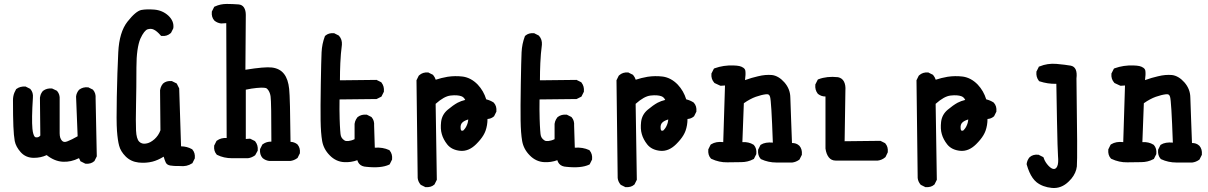

<svg xmlns="http://www.w3.org/2000/svg" viewBox="-20 -797 6040 960"><path d="M404.8 20.5 385.3 10.7 382.3 9.3 380.9 5.9 375 -6.3Q354.5 3.9 334.7 8.3Q314.9 12.7 294.9 11.7Q252.9 9.8 213.4 -21.5Q184.1 -7.8 149.4 -7.8Q108.9 -7.8 83.5 -36.1Q71.8 -49.3 64.2 -63.2Q56.6 -77.1 53.7 -91.8Q48.8 -119.1 46.9 -165.5Q44.9 -211.9 44.9 -295.9Q44.9 -305.7 46.6 -315.2Q48.3 -324.7 51.8 -333.3Q55.2 -341.8 60.1 -350.1L61 -351.6L62.5 -352.5Q71.8 -359.4 83 -362.3Q94.2 -365.2 106.4 -364.3H108.4L109.9 -363.3L129.4 -353.5L131.3 -352.5L132.3 -351.1Q147 -334.5 144.5 -308.6Q137.7 -201.2 142.1 -153.3Q143.6 -137.7 146.7 -127.7Q149.9 -117.7 152.8 -114.3Q155.8 -110.8 159.2 -110.4Q172.9 -108.4 181.6 -119.1L179.7 -307.6V-308.1V-308.6Q180.2 -311 180.7 -313.2Q181.2 -315.4 181.6 -317.6Q182.1 -319.8 182.9 -322Q183.6 -324.2 184.3 -326.2Q185.1 -328.1 186.3 -330.1Q187.5 -332 188.5 -334Q189.5 -335.9 190.9 -337.6Q192.4 -339.4 193.8 -341.3L194.3 -342.3L195.3 -342.8Q213.9 -356.9 239.3 -354.5H240.7L242.7 -353.5L263.2 -343.8L264.6 -342.8L266.1 -341.3Q280.3 -324.7 278.3 -299.3V-130.9Q278.3 -118.2 281.2 -108.9Q284.2 -99.6 290 -93.3Q299.3 -83 316.9 -90.3Q338.4 -98.6 368.2 -115.7L360.4 -313V-314V-314.5Q361.3 -323.7 365 -332Q368.7 -340.3 374.5 -347.2L375 -348.1L376 -348.6Q394.5 -362.8 419.9 -360.4H421.9L423.3 -359.4L442.9 -349.6L444.8 -348.6L445.8 -347.2Q460 -330.6 458 -305.2L463.9 -17.6V-15.1L462.9 -13.2L453.1 6.3L452.1 8.3L450.7 9.3Q434.1 23.9 408.2 21.5H406.2Z M879.4 33.2Q847.7 33.7 830.8 30.5Q814 27.3 808.6 15.1Q803.7 4.9 798.3 -13.7Q769 4.4 742.2 11.2Q709.5 19.5 672.9 15.6Q634.3 11.2 608.4 -14.6Q583 -40 575.7 -68.4Q568.4 -95.2 564.9 -142.6Q561.5 -189 564 -313Q566.4 -437 571.3 -535.2Q576.2 -636.2 617.2 -688.5Q658.7 -741.2 686.5 -747.1Q712.4 -752 751.5 -749Q792 -745.6 821.3 -719.2Q851.1 -691.4 846.7 -656.7L846.2 -655.3L845.7 -653.8L835.9 -634.3L835 -632.8L833.5 -631.3Q814.9 -614.7 789.1 -617.2L785.2 -617.7L782.7 -620.6Q764.6 -641.6 749 -648.9Q735.4 -655.8 717.8 -650.4Q710 -647.9 700.7 -636.2Q691.4 -624.5 681.6 -603Q672.4 -581.1 667.2 -544.9Q662.1 -508.8 662.1 -459.5Q662.1 -358.4 660.2 -273.9Q658.2 -189.5 660.2 -144.5Q662.1 -103 675.8 -88.9Q689 -75.7 709.5 -79.1Q720.7 -80.6 731.2 -86.2Q741.7 -91.8 752.4 -101.1Q762.2 -109.9 769.8 -121.1Q777.3 -132.3 782.2 -145.5L780.3 -344.7V-345.2V-345.7Q781.2 -352.1 783 -357.7Q784.7 -363.3 787.6 -368.4Q790.5 -373.5 794.4 -378.4L794.9 -378.9L795.4 -379.4Q812 -394 837.9 -391.6H839.8L841.3 -390.6L860.8 -380.9L863.8 -379.4L865.2 -376.5L875 -356.9L876 -355V-353L885.3 -65.4Q915.5 -64.9 939.5 -51.3L940.9 -50.8L941.9 -49.3Q956.5 -32.7 954.1 -6.8V-4.9L953.1 -3.4L943.4 16.1L942.4 18.6L939.9 20Q914.1 37.1 879.4 33.2Z M1326.2 7.8Q1307.6 5.4 1293.5 -6.3L1293 -6.8L1292.5 -7.3Q1277.8 -23.9 1280.3 -49.8V-51.8L1281.2 -53.2L1291 -72.8L1292 -74.7L1294.4 -76.2Q1312.5 -89.4 1336.9 -88.9Q1336.9 -286.1 1333 -314Q1332 -322.8 1329.3 -330.3Q1326.7 -337.9 1323 -343.8Q1319.3 -349.6 1314 -354.5Q1311 -357.4 1299.1 -358.4Q1287.1 -359.4 1263.2 -357.2Q1239.3 -355 1209 -348.6V-102.1L1228 -103.5H1230.5L1232.9 -102.5L1252.4 -92.8L1254.4 -91.8L1255.9 -90.3Q1271 -71.3 1268.6 -45.9V-43.9L1267.6 -42L1256.8 -22.5L1255.4 -20.5L1253.9 -19.5Q1238.3 -8.3 1219.7 -5.9H1219.2H1218.8H1140.6Q1099.1 -5.9 1065.9 -22.5L1064 -23.4L1063 -24.9Q1048.3 -41.5 1050.8 -67.4V-69.3L1051.8 -70.8L1061.5 -90.3L1062.5 -92.3L1064.5 -93.8Q1085 -108.9 1113.3 -106.9L1111.3 -681.2L1086.4 -679.7H1085.4H1085Q1066.4 -682.1 1052.2 -693.8L1051.8 -694.3L1051.3 -694.8Q1036.6 -711.4 1039.1 -737.3V-739.3L1040 -740.7L1049.8 -760.3L1051.3 -763.2L1054.7 -764.6Q1068.4 -771 1083.3 -774.2Q1098.1 -777.3 1114.3 -777.3Q1129.4 -777.3 1144 -776.6Q1158.7 -775.9 1172.9 -774.9Q1190.9 -773.4 1200 -759.3Q1209 -745.1 1209 -722.7L1207 -448.2Q1304.7 -463.9 1339.4 -459.5Q1379.4 -454.6 1400.4 -427.2Q1410.6 -414.1 1417 -395.3Q1423.3 -376.5 1425.8 -352.5Q1428.2 -329.6 1429.9 -263.9Q1431.6 -198.2 1432.6 -87.9Q1442.4 -87.4 1450.4 -84.5Q1458.5 -81.5 1465.8 -76.2L1466.8 -75.7L1467.3 -74.7Q1481.9 -58.1 1479.5 -32.2V-30.3L1478.5 -28.8L1468.8 -9.3L1467.8 -7.3L1465.8 -5.9Q1450.2 5.4 1431.6 7.8H1431.2H1430.7H1327.1H1326.7Z M1812 37.1Q1800.3 36.6 1791 32.7Q1781.7 28.8 1775.6 21.5Q1769.5 14.2 1766.6 3.9Q1734.9 15.6 1701.2 13.7Q1680.7 12.7 1662.4 4.2Q1644 -4.4 1628.9 -20Q1598.1 -50.8 1590.8 -91.8Q1584 -130.9 1583 -195.3Q1582.5 -227.1 1582.8 -272.2Q1583 -317.4 1584 -376Q1585.9 -493.7 1587.9 -535.2Q1588.9 -556.6 1593 -576.7Q1597.2 -596.7 1604 -614.7L1605 -617.2L1606.9 -618.7Q1623.5 -633.3 1649.4 -630.9H1651.4L1652.8 -629.9L1672.4 -620.1L1673.8 -619.1L1675.3 -617.7Q1683.6 -608.4 1687 -597.2Q1690.4 -585.9 1689.5 -573.2Q1683.6 -528.3 1681.6 -481.4Q1680.7 -460.4 1680.2 -439Q1679.7 -417.5 1679.7 -395.5L1860.4 -397.5H1862.8L1864.7 -396.5L1884.3 -386.7L1886.2 -385.7L1887.7 -383.8Q1901.9 -365.2 1899.4 -339.8V-337.9L1898.4 -336.4L1888.7 -316.9L1887.2 -314L1884.3 -312.5L1864.7 -302.7L1862.8 -301.8H1860.4L1677.7 -299.8Q1676.8 -249.5 1678.2 -203.1Q1678.7 -186 1679.4 -171.9Q1680.2 -157.7 1680.9 -146.5Q1681.6 -135.3 1682.6 -127Q1683.6 -116.2 1688.5 -108.4Q1693.4 -100.6 1702.1 -95.2Q1705.6 -92.8 1710.2 -92Q1714.8 -91.3 1720.9 -91.8Q1727.1 -92.3 1735.4 -94.5Q1743.7 -96.7 1752.9 -101.1V-176.8V-177.2V-177.7Q1753.9 -184.1 1755.6 -189.7Q1757.3 -195.3 1760.3 -200.4Q1763.2 -205.6 1767.1 -210.4L1767.6 -211.4L1768.6 -211.9Q1787.1 -226.1 1812.5 -223.6H1814.5L1815.9 -222.7L1835.4 -212.9L1837.4 -211.9L1838.4 -210.4Q1845.7 -202.1 1848.6 -191.7Q1851.6 -181.2 1850.6 -168.5L1854 -58.6Q1893.6 -61.5 1925.3 -46.9L1927.2 -45.9L1928.7 -43.9Q1942.9 -26.4 1940.4 -1V1L1939.5 2.4L1929.7 22L1928.2 24.9L1925.3 26.4Q1885.7 44.9 1812 37.1Z M2105 137.7 2085.4 127.9 2083.5 127 2082.5 125.5Q2076.7 118.7 2073 110.4Q2069.3 102.1 2068.4 92.8V92.3V91.8L2062.5 -393.6V-396L2063.5 -397.9L2073.2 -417.5L2074.2 -418.9L2075.7 -420.4Q2094.2 -437 2120.1 -434.6H2122.1L2123.5 -433.6L2143.1 -423.8L2145 -422.9L2146 -421.4Q2154.3 -411.6 2158.7 -398.4Q2186.5 -407.7 2217.8 -413.1Q2254.9 -418.9 2294.4 -414.1Q2314.9 -411.1 2333.5 -401.1Q2352.1 -391.1 2368.7 -374Q2398.4 -342.3 2411.1 -300.3Q2431.2 -295.4 2447.8 -284.7L2448.7 -283.7L2449.7 -282.7Q2464.4 -266.1 2461.9 -240.2V-238.3L2460.9 -236.8L2451.2 -217.3L2450.2 -215.3L2448.7 -214.4Q2435.5 -203.1 2417.5 -202.1Q2417.5 -170.9 2407.7 -143.1Q2403.8 -132.3 2397.2 -121.1Q2390.6 -109.9 2381.3 -98.6Q2372.1 -87.4 2360.4 -75.7Q2322.8 -38.6 2280.3 -43Q2238.3 -47.4 2216.3 -74.7Q2196.3 -100.1 2189 -126.5Q2185.1 -139.6 2184.3 -155Q2183.6 -170.4 2185.5 -187.5Q2189.9 -224.6 2218.8 -248.5Q2245.6 -271 2267.6 -283.2Q2285.6 -292.5 2306.2 -297.4Q2299.3 -311.5 2286.6 -315.9Q2277.3 -319.3 2264.2 -320.3Q2251 -321.3 2232.9 -319.3Q2200.7 -315.9 2158.2 -277.8L2164.1 99.6V102.1L2163.1 104L2153.3 123.5L2152.3 125.5L2150.9 126.5Q2142.6 133.8 2131.8 136.7Q2121.1 139.6 2108.4 138.7H2106.4ZM2296.4 -144.5Q2299.3 -147.5 2302 -150.6Q2304.7 -153.8 2306.9 -157Q2309.1 -160.2 2310.8 -163.6Q2312.5 -167 2314 -170.4Q2315.4 -173.8 2316.7 -177.2Q2317.9 -180.7 2318.8 -184.3Q2319.8 -188 2320.3 -191.9Q2320.8 -195.8 2321.3 -199.7Q2302.7 -194.3 2292.5 -185.1Q2280.8 -174.8 2283.2 -154.3Q2283.2 -152.3 2283.7 -150.4Q2284.7 -147.9 2285.2 -146.5Q2285.6 -145 2287.1 -144Q2288.6 -143.1 2290.8 -143.3Q2293 -143.6 2296.4 -144.5Z M2812 37.1Q2800.3 36.6 2791 32.7Q2781.7 28.8 2775.6 21.5Q2769.5 14.2 2766.6 3.9Q2734.9 15.6 2701.2 13.7Q2680.7 12.7 2662.4 4.2Q2644 -4.4 2628.9 -20Q2598.1 -50.8 2590.8 -91.8Q2584 -130.9 2583 -195.3Q2582.5 -227.1 2582.8 -272.2Q2583 -317.4 2584 -376Q2585.9 -493.7 2587.9 -535.2Q2588.9 -556.6 2593 -576.7Q2597.2 -596.7 2604 -614.7L2605 -617.2L2606.9 -618.7Q2623.5 -633.3 2649.4 -630.9H2651.4L2652.8 -629.9L2672.4 -620.1L2673.8 -619.1L2675.3 -617.7Q2683.6 -608.4 2687 -597.2Q2690.4 -585.9 2689.5 -573.2Q2683.6 -528.3 2681.6 -481.4Q2680.7 -460.4 2680.2 -439Q2679.7 -417.5 2679.7 -395.5L2860.4 -397.5H2862.8L2864.7 -396.5L2884.3 -386.7L2886.2 -385.7L2887.7 -383.8Q2901.9 -365.2 2899.4 -339.8V-337.9L2898.4 -336.4L2888.7 -316.9L2887.2 -314L2884.3 -312.5L2864.7 -302.7L2862.8 -301.8H2860.4L2677.7 -299.8Q2676.8 -249.5 2678.2 -203.1Q2678.7 -186 2679.4 -171.9Q2680.2 -157.7 2680.9 -146.5Q2681.6 -135.3 2682.6 -127Q2683.6 -116.2 2688.5 -108.4Q2693.4 -100.6 2702.1 -95.2Q2705.6 -92.8 2710.2 -92Q2714.8 -91.3 2720.9 -91.8Q2727.1 -92.3 2735.4 -94.5Q2743.7 -96.7 2752.9 -101.1V-176.8V-177.2V-177.7Q2753.9 -184.1 2755.6 -189.7Q2757.3 -195.3 2760.3 -200.4Q2763.2 -205.6 2767.1 -210.4L2767.6 -211.4L2768.6 -211.9Q2787.1 -226.1 2812.5 -223.6H2814.5L2815.9 -222.7L2835.4 -212.9L2837.4 -211.9L2838.4 -210.4Q2845.7 -202.1 2848.6 -191.7Q2851.6 -181.2 2850.6 -168.5L2854 -58.6Q2893.6 -61.5 2925.3 -46.9L2927.2 -45.9L2928.7 -43.9Q2942.9 -26.4 2940.4 -1V1L2939.5 2.4L2929.7 22L2928.2 24.9L2925.3 26.4Q2885.7 44.9 2812 37.1Z M3105 137.7 3085.4 127.9 3083.5 127 3082.5 125.5Q3076.7 118.7 3073 110.4Q3069.3 102.1 3068.4 92.8V92.3V91.8L3062.5 -393.6V-396L3063.5 -397.9L3073.2 -417.5L3074.2 -418.9L3075.7 -420.4Q3094.2 -437 3120.1 -434.6H3122.1L3123.5 -433.6L3143.1 -423.8L3145 -422.9L3146 -421.4Q3154.3 -411.6 3158.7 -398.4Q3186.5 -407.7 3217.8 -413.1Q3254.9 -418.9 3294.4 -414.1Q3314.9 -411.1 3333.5 -401.1Q3352.1 -391.1 3368.7 -374Q3398.4 -342.3 3411.1 -300.3Q3431.2 -295.4 3447.8 -284.7L3448.7 -283.7L3449.7 -282.7Q3464.4 -266.1 3461.9 -240.2V-238.3L3460.9 -236.8L3451.2 -217.3L3450.2 -215.3L3448.7 -214.4Q3435.5 -203.1 3417.5 -202.1Q3417.5 -170.9 3407.7 -143.1Q3403.8 -132.3 3397.2 -121.1Q3390.6 -109.9 3381.3 -98.6Q3372.1 -87.4 3360.4 -75.7Q3322.8 -38.6 3280.3 -43Q3238.3 -47.4 3216.3 -74.7Q3196.3 -100.1 3189 -126.5Q3185.1 -139.6 3184.3 -155Q3183.6 -170.4 3185.5 -187.5Q3189.9 -224.6 3218.8 -248.5Q3245.6 -271 3267.6 -283.2Q3285.6 -292.5 3306.2 -297.4Q3299.3 -311.5 3286.6 -315.9Q3277.3 -319.3 3264.2 -320.3Q3251 -321.3 3232.9 -319.3Q3200.7 -315.9 3158.2 -277.8L3164.1 99.6V102.1L3163.1 104L3153.3 123.5L3152.3 125.5L3150.9 126.5Q3142.6 133.8 3131.8 136.7Q3121.1 139.6 3108.4 138.7H3106.4ZM3296.4 -144.5Q3299.3 -147.5 3302 -150.6Q3304.7 -153.8 3306.9 -157Q3309.1 -160.2 3310.8 -163.6Q3312.5 -167 3314 -170.4Q3315.4 -173.8 3316.7 -177.2Q3317.9 -180.7 3318.8 -184.3Q3319.8 -188 3320.3 -191.9Q3320.8 -195.8 3321.3 -199.7Q3302.7 -194.3 3292.5 -185.1Q3280.8 -174.8 3283.2 -154.3Q3283.2 -152.3 3283.7 -150.4Q3284.7 -147.9 3285.2 -146.5Q3285.6 -145 3287.1 -144Q3288.6 -143.1 3290.8 -143.3Q3293 -143.6 3296.4 -144.5Z M3862.3 15.6Q3821.3 15.6 3785.6 -1L3784.2 -2L3782.7 -3.4Q3768.1 -20 3770.5 -46.9V-48.8L3771.5 -50.3L3781.2 -69.8L3782.7 -72.3L3784.7 -73.7Q3806.2 -87.4 3844.2 -84Q3836.9 -294.4 3830.1 -313.5Q3827.6 -321.3 3823.2 -324Q3818.8 -326.7 3810.1 -325.7Q3788.1 -323.2 3758.8 -313Q3745.1 -308.1 3730 -300Q3714.8 -292 3699.2 -280.8L3691.9 -86.4Q3707.5 -87.4 3721.4 -84.2Q3735.4 -81.1 3747.1 -73.7L3748.5 -72.8L3749.5 -71.8Q3764.2 -55.2 3761.7 -28.3V-26.4L3760.7 -24.9L3751 -5.4L3749.5 -2.4L3746.6 -1Q3719.2 13.7 3685.5 13.7Q3654.3 13.7 3616.7 14.6Q3576.2 15.6 3536.6 -2.9L3535.2 -3.9L3533.7 -5.4Q3519 -22 3521.5 -48.8V-50.8L3522.5 -52.2L3532.2 -71.8L3533.7 -74.2L3536.1 -75.7Q3560.5 -90.8 3596.2 -86.4L3605 -369.6L3584.5 -368.2H3582L3580.1 -369.1L3554.7 -380.9L3552.7 -381.8L3551.3 -383.3Q3534.7 -401.9 3537.1 -427.7V-429.7L3538.1 -431.2L3547.9 -450.7L3549.8 -454.1L3553.2 -455.6Q3598.1 -471.7 3647.9 -469.7Q3665 -469.2 3676.5 -466.8Q3688 -464.4 3697 -458Q3706.1 -451.7 3707 -441.4Q3708 -433.1 3707.5 -422.1Q3707 -411.1 3705.1 -396.5Q3738.8 -408.7 3769.5 -415.5Q3789.1 -420.4 3806.6 -421.9Q3824.2 -423.3 3839.8 -421.9Q3856.4 -419.9 3872.1 -410.6Q3887.7 -401.4 3901.9 -385.3Q3930.7 -352.5 3931.6 -311Q3932.1 -298.8 3933.1 -269Q3934.1 -239.3 3935.8 -192.4Q3937.5 -145.5 3939.9 -82Q3950.7 -82 3959.7 -78.9Q3968.8 -75.7 3976.1 -68.8L3976.6 -68.4L3977.1 -67.9Q3991.7 -51.3 3989.3 -24.4V-22.5L3988.3 -21L3978.5 -1.5L3977.5 0.5L3975.6 2Q3960 13.2 3941.4 15.6H3940.9H3940.4Z M4158.2 5.9Q4136.7 5.9 4124 -10.3Q4111.3 -26.4 4107.4 -54.2V-55.2V-55.7V-314.5Q4096.7 -314.5 4087.6 -317.6Q4078.6 -320.8 4070.3 -327.1L4069.3 -328.1L4068.4 -329.1Q4054.2 -347.7 4056.6 -373V-375L4057.6 -376.5L4067.4 -396L4069.3 -399.4L4072.8 -400.9Q4115.7 -417 4168.9 -411.1H4169.4H4169.9Q4190.9 -406.7 4200 -388.9Q4209 -371.1 4207 -344.2L4203.1 -90.8L4379.9 -92.8H4382.3L4384.3 -91.8L4403.8 -82L4405.8 -81.1L4406.7 -79.6Q4421.4 -63 4418.9 -37.1V-35.6L4418 -33.7L4408.2 -13.2L4407.2 -11.7L4405.8 -10.3Q4389.6 3.4 4369.1 5.9H4368.7H4368.2Z M4605 137.7 4585.4 127.9 4583.5 127 4582.5 125.5Q4576.7 118.7 4573 110.4Q4569.3 102.1 4568.4 92.8V92.3V91.8L4562.5 -393.6V-396L4563.5 -397.9L4573.2 -417.5L4574.2 -418.9L4575.7 -420.4Q4594.2 -437 4620.1 -434.6H4622.1L4623.5 -433.6L4643.1 -423.8L4645 -422.9L4646 -421.4Q4654.3 -411.6 4658.7 -398.4Q4686.5 -407.7 4717.8 -413.1Q4754.9 -418.9 4794.4 -414.1Q4814.9 -411.1 4833.5 -401.1Q4852.1 -391.1 4868.7 -374Q4898.4 -342.3 4911.1 -300.3Q4931.2 -295.4 4947.8 -284.7L4948.7 -283.7L4949.7 -282.7Q4964.4 -266.1 4961.9 -240.2V-238.3L4960.9 -236.8L4951.2 -217.3L4950.2 -215.3L4948.7 -214.4Q4935.5 -203.1 4917.5 -202.1Q4917.5 -170.9 4907.7 -143.1Q4903.8 -132.3 4897.2 -121.1Q4890.6 -109.9 4881.3 -98.6Q4872.1 -87.4 4860.4 -75.7Q4822.8 -38.6 4780.3 -43Q4738.3 -47.4 4716.3 -74.7Q4696.3 -100.1 4689 -126.5Q4685.1 -139.6 4684.3 -155Q4683.6 -170.4 4685.5 -187.5Q4689.9 -224.6 4718.8 -248.5Q4745.6 -271 4767.6 -283.2Q4785.6 -292.5 4806.2 -297.4Q4799.3 -311.5 4786.6 -315.9Q4777.3 -319.3 4764.2 -320.3Q4751 -321.3 4732.9 -319.3Q4700.7 -315.9 4658.2 -277.8L4664.1 99.6V102.1L4663.1 104L4653.3 123.5L4652.3 125.5L4650.9 126.5Q4642.6 133.8 4631.8 136.7Q4621.1 139.6 4608.4 138.7H4606.4ZM4796.4 -144.5Q4799.3 -147.5 4802 -150.6Q4804.7 -153.8 4806.9 -157Q4809.1 -160.2 4810.8 -163.6Q4812.5 -167 4814 -170.4Q4815.4 -173.8 4816.7 -177.2Q4817.9 -180.7 4818.8 -184.3Q4819.8 -188 4820.3 -191.9Q4820.8 -195.8 4821.3 -199.7Q4802.7 -194.3 4792.5 -185.1Q4780.8 -174.8 4783.2 -154.3Q4783.2 -152.3 4783.7 -150.4Q4784.7 -147.9 4785.2 -146.5Q4785.6 -145 4787.1 -144Q4788.6 -143.1 4790.8 -143.3Q4793 -143.6 4796.4 -144.5Z M5239.3 142.6Q5193.4 138.2 5163.1 114.3Q5152.3 105.5 5143.3 92.8Q5134.3 80.1 5127 63.5Q5119.6 46.9 5113.8 26.4L5113.3 24.4V22.5Q5115.7 3.9 5127.4 -10.3L5127.9 -10.7L5128.4 -11.2Q5145 -25.9 5170.9 -23.4H5172.9L5174.3 -22.5L5193.8 -12.7L5197.3 -10.7L5198.7 -6.8Q5202.1 3.9 5208.3 13.7Q5214.4 23.4 5222.7 32.2Q5238.3 48.3 5250 47.9Q5260.3 47.4 5266.1 34.7Q5273.4 19.5 5270 -17.6Q5269 -31.2 5267.6 -75.9Q5266.1 -120.6 5264.9 -195.6Q5263.7 -270.5 5261.7 -377.9Q5239.3 -377.4 5218.5 -380.6Q5197.8 -383.8 5178.7 -390.1L5175.8 -391.1L5173.8 -393.6Q5159.7 -412.1 5162.1 -437.5V-439.5L5163.1 -440.9L5172.9 -460.4L5174.3 -463.9L5177.7 -464.8Q5217.3 -481.4 5262.7 -477.5Q5306.2 -473.6 5333.5 -468.8Q5369.1 -461.9 5362.3 -404.8Q5365.2 -199.2 5365.7 -93.5Q5366.2 12.2 5364.3 35.2Q5363.3 43.5 5361.1 51.3Q5358.9 59.1 5355.5 66.7Q5352.1 74.2 5347.4 81.8Q5342.8 89.4 5336.9 96.4Q5331.1 103.5 5323.7 110.4Q5286.6 147 5239.3 142.6Z M5862.3 15.6Q5821.3 15.6 5785.6 -1L5784.2 -2L5782.7 -3.4Q5768.1 -20 5770.5 -46.9V-48.8L5771.5 -50.3L5781.2 -69.8L5782.7 -72.3L5784.7 -73.7Q5806.2 -87.4 5844.2 -84Q5836.9 -294.4 5830.1 -313.5Q5827.6 -321.3 5823.2 -324Q5818.8 -326.7 5810.1 -325.7Q5788.1 -323.2 5758.8 -313Q5745.1 -308.1 5730 -300Q5714.8 -292 5699.2 -280.8L5691.9 -86.4Q5707.5 -87.4 5721.4 -84.2Q5735.4 -81.1 5747.1 -73.7L5748.5 -72.8L5749.5 -71.8Q5764.2 -55.2 5761.7 -28.3V-26.4L5760.7 -24.9L5751 -5.4L5749.5 -2.4L5746.6 -1Q5719.2 13.7 5685.5 13.7Q5654.3 13.7 5616.7 14.6Q5576.2 15.6 5536.6 -2.9L5535.2 -3.9L5533.7 -5.4Q5519 -22 5521.5 -48.8V-50.8L5522.5 -52.2L5532.2 -71.8L5533.7 -74.2L5536.1 -75.7Q5560.5 -90.8 5596.2 -86.4L5605 -369.6L5584.5 -368.2H5582L5580.1 -369.1L5554.7 -380.9L5552.7 -381.8L5551.3 -383.3Q5534.7 -401.9 5537.1 -427.7V-429.7L5538.1 -431.2L5547.9 -450.7L5549.8 -454.1L5553.2 -455.6Q5598.1 -471.7 5647.9 -469.7Q5665 -469.2 5676.5 -466.8Q5688 -464.4 5697 -458Q5706.1 -451.7 5707 -441.4Q5708 -433.1 5707.5 -422.1Q5707 -411.1 5705.1 -396.5Q5738.8 -408.7 5769.5 -415.5Q5789.1 -420.4 5806.6 -421.9Q5824.2 -423.3 5839.8 -421.9Q5856.4 -419.9 5872.1 -410.6Q5887.7 -401.4 5901.9 -385.3Q5930.7 -352.5 5931.6 -311Q5932.1 -298.8 5933.1 -269Q5934.1 -239.3 5935.8 -192.4Q5937.5 -145.5 5939.9 -82Q5950.7 -82 5959.7 -78.9Q5968.8 -75.7 5976.1 -68.8L5976.6 -68.4L5977.1 -67.9Q5991.7 -51.3 5989.3 -24.4V-22.5L5988.3 -21L5978.5 -1.5L5977.5 0.5L5975.6 2Q5960 13.2 5941.4 15.6H5940.9H5940.4Z"/></svg>

Font: NaikaiFont
Style: Bold
Weight: 700
Version: Version 1.89